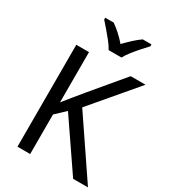

<svg xmlns="http://www.w3.org/2000/svg" viewBox="-224 -1054 1033 1165"><g transform="rotate(30 292.5 -472.0)"><path d="M585 0H481L248 -341L180 -277V0H91V-714H180V-362Q207 -396 235 -430Q263 -464 291 -498L472 -714H576L312 -403ZM485 -931Q467 -912 444 -886Q421 -860 400 -833.5Q379 -807 367 -784H277Q265 -807 244 -833.5Q223 -860 200.5 -886Q178 -912 161 -931V-944H220Q245 -927 271.5 -903Q298 -879 321 -852Q347 -879 373 -903Q399 -927 424 -944H485Z"/></g></svg>

Font: Noto Sans Display
Style: Regular
Weight: 400
Designer: Monotype Design Team
Foundry: Monotype Imaging Inc.
Version: Version 2.003